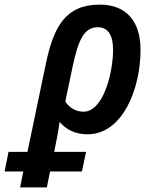

<svg xmlns="http://www.w3.org/2000/svg" viewBox="-124 -572 709 832"><path d="M-104 171H-23L-37 240H79L93 171H231L249 86H111L112 80C121 37 129 -3 134 -44C161 -12 200 10 255 10C408 10 485 -188 485 -356C485 -477 426 -552 308 -552C159 -552 108 -454 75 -297L-5 86H-87ZM238 -88C203 -88 176 -106 159 -132L191 -285C216 -401 241 -454 300 -454C345 -454 366 -418 366 -356C366 -260 325 -88 238 -88Z"/></svg>

Font: Noto Sans SemiCondensed SemiBold
Style: Italic
Weight: 600
Width: 4
Italic angle: -12°
Designer: Monotype Design Team
Foundry: Monotype Imaging Inc.
Version: Version 2.013